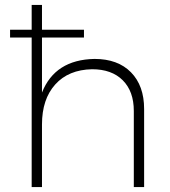

<svg xmlns="http://www.w3.org/2000/svg" viewBox="-20 -762 694 782"><path d="M365 -522Q460 -522 513.5 -467.5Q567 -413 567 -318V0H525V-310Q525 -390 480 -435Q435 -480 355 -480Q259 -478 205 -418Q151 -358 151 -255V0H109V-609H21V-641H109V-742H151V-641H322V-609H151V-385Q204 -519 365 -522Z"/></svg>

Font: Montserrat Ultra Light
Style: Regular
Weight: 200
Designer: Julieta Ulanovsky
Foundry: Julieta Ulanovsky
Version: Version 3.100;PS 003.100;hotconv 1.0.88;makeotf.lib2.5.64775